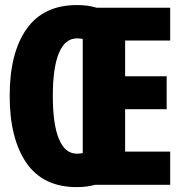

<svg xmlns="http://www.w3.org/2000/svg" viewBox="-20 -745 736 774"><path d="M666 0H363.8Q330.1 9.3 289.6 9.3Q154.8 9.3 87.4 -86.9Q19 -185.5 19 -358.4Q19 -531.2 86.9 -627.9Q154.8 -724.6 290.5 -724.6Q335 -724.6 369.6 -713.9H666V-581.5H484.4V-437.5H651.9V-304.7H484.4V-133.8H666ZM290.5 -590.3Q242.2 -590.3 217.5 -531.2Q192.9 -472.2 192.9 -358.2Q192.9 -244.1 217.5 -184.8Q242.2 -125.5 289.6 -125.5Q303.7 -125.5 313.5 -127.9V-587.9Q303.2 -590.3 290.5 -590.3Z"/></svg>

Font: Open Sans Hebrew Condensed Extra Bold
Style: Regular
Weight: 800
Width: 3
Foundry: Ascender Corporation, Yanek Iontef
Version: Version 2.001;PS 002.001;hotconv 1.0.70;makeotf.lib2.5.58329